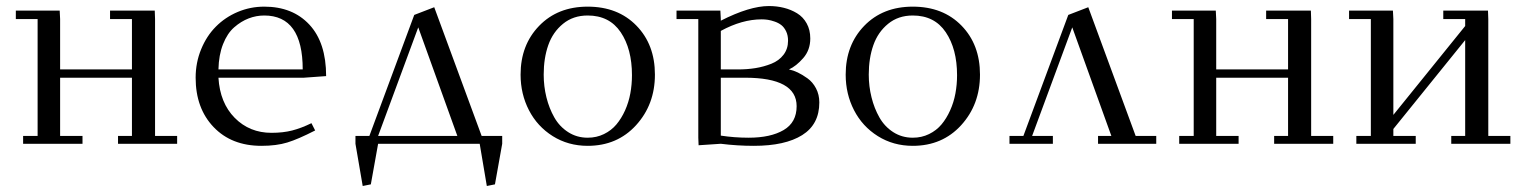

<svg xmlns="http://www.w3.org/2000/svg" viewBox="-20 -474 5019 633"><path d="M32.2 -411.1V-439H176.8L178.2 -411.1V-245.1H415V-411.1H342.8V-439H490.2L491.2 -411.1V-25.9H564V0H369.1V-25.9H415V-217.8H178.2V-25.9H252V0H56.2V-25.9H104V-411.1Z M625 -217.8Q625 -267.6 643.1 -311.5Q661.1 -355.5 691.7 -386.2Q722.2 -417 763.7 -434.6Q805.2 -452.1 851.1 -452.1Q944.8 -452.1 1000 -392.8Q1055.2 -333.5 1055.2 -223.1L981.9 -217.8H700.2Q705.1 -134.8 753.9 -85.4Q802.7 -36.1 875 -36.1Q913.1 -36.1 942.9 -43.7Q972.7 -51.3 1006.8 -67.9L1019 -43.9Q962.9 -15.1 927.2 -4.2Q891.6 6.8 841.8 6.8Q743.2 6.8 684.1 -55.2Q625 -117.2 625 -217.8ZM700.2 -245.1H978Q978 -422.9 851.1 -422.9Q824.7 -422.9 799.8 -413.3Q774.9 -403.8 752.2 -384Q729.5 -364.3 715.3 -328.4Q701.2 -292.5 700.2 -245.1Z M1151.9 0V-25.9H1197.8L1345.7 -424.8L1411.6 -450.2L1567.9 -25.9H1635.7V0L1611.8 133.8L1585 139.2L1561.5 0H1226.6L1202.6 133.8L1175.8 139.2ZM1226.6 -25.9H1487.8L1358.9 -383.8Z M1696.3 -228Q1696.3 -325.7 1757.6 -388.9Q1818.8 -452.1 1917.5 -452.1Q2017.1 -452.1 2078.1 -389.6Q2139.2 -327.1 2139.2 -228Q2139.2 -129.4 2077.1 -61.3Q2015.1 6.8 1917.5 6.8Q1853.5 6.8 1802.5 -25.1Q1751.5 -57.1 1723.9 -110.6Q1696.3 -164.1 1696.3 -228ZM1772.5 -228Q1772.5 -189.5 1781.5 -153.1Q1790.5 -116.7 1807.6 -86.7Q1824.7 -56.6 1853.3 -38.3Q1881.8 -20 1917.5 -20Q1946.8 -20 1971.2 -32Q1995.6 -43.9 2012.2 -63.7Q2028.8 -83.5 2040.8 -110.1Q2052.7 -136.7 2058.1 -166Q2063.5 -195.3 2063.5 -226.1Q2063.5 -312.5 2026.4 -367.7Q1989.3 -422.9 1917.5 -422.9Q1869.6 -422.9 1836.2 -395.5Q1802.7 -368.2 1787.6 -325.2Q1772.5 -282.2 1772.5 -228Z M2210.4 -411.1V-439H2355L2356.4 -411.1V-405.8Q2451.2 -454.1 2515.1 -454.1Q2541 -454.1 2564.5 -448.2Q2587.9 -442.4 2607.9 -430.2Q2627.9 -418 2639.6 -396.7Q2651.4 -375.5 2651.4 -347.2Q2651.4 -309.1 2628.2 -282.5Q2605 -255.9 2581.1 -245.1Q2595.2 -242.2 2610.1 -235.1Q2625 -228 2642.1 -215.8Q2659.2 -203.6 2670.2 -182.9Q2681.2 -162.1 2681.2 -136.2Q2681.2 -64 2624.8 -28.6Q2568.4 6.8 2465.3 6.8Q2411.1 6.8 2356.4 0L2283.2 4.9L2282.2 -20V-411.1ZM2356.4 -26.9Q2401.4 -20 2448.2 -20Q2520.5 -20 2563.5 -45.2Q2606.4 -70.3 2606.4 -124Q2606.4 -217.8 2436 -217.8H2356.4ZM2356.4 -245.1H2413.1Q2443.8 -245.1 2470.9 -249.5Q2498 -253.9 2523.2 -263.9Q2548.3 -273.9 2563.2 -293.5Q2578.1 -313 2578.1 -339.8Q2578.1 -357.4 2571.8 -370.6Q2565.4 -383.8 2556.2 -391.1Q2546.9 -398.4 2534.2 -402.8Q2521.5 -407.2 2511.5 -408.7Q2501.5 -410.2 2491.2 -410.2Q2426.3 -410.2 2356.4 -372.1Z M2768.1 -228Q2768.1 -325.7 2829.3 -388.9Q2890.6 -452.1 2989.3 -452.1Q3088.9 -452.1 3149.9 -389.6Q3210.9 -327.1 3210.9 -228Q3210.9 -129.4 3148.9 -61.3Q3086.9 6.8 2989.3 6.8Q2925.3 6.8 2874.3 -25.1Q2823.2 -57.1 2795.7 -110.6Q2768.1 -164.1 2768.1 -228ZM2844.2 -228Q2844.2 -189.5 2853.3 -153.1Q2862.3 -116.7 2879.4 -86.7Q2896.5 -56.6 2925 -38.3Q2953.6 -20 2989.3 -20Q3018.6 -20 3043 -32Q3067.4 -43.9 3084 -63.7Q3100.6 -83.5 3112.5 -110.1Q3124.5 -136.7 3129.9 -166Q3135.3 -195.3 3135.3 -226.1Q3135.3 -312.5 3098.1 -367.7Q3061 -422.9 2989.3 -422.9Q2941.4 -422.9 2908 -395.5Q2874.5 -368.2 2859.4 -325.2Q2844.2 -282.2 2844.2 -228Z M3308.1 0V-25.9H3354L3502 -424.8L3567.9 -450.2L3724.1 -25.9H3792V0H3600.1V-25.9H3644L3515.1 -383.8L3382.8 -25.9H3451.2V0Z M3843.8 -411.1V-439H3988.3L3989.7 -411.1V-245.1H4226.6V-411.1H4154.3V-439H4301.8L4302.7 -411.1V-25.9H4375.5V0H4180.7V-25.9H4226.6V-217.8H3989.7V-25.9H4063.5V0H3867.7V-25.9H3915.5V-411.1Z M4427.7 -411.1V-439H4572.3L4573.7 -411.1V-95.2L4810.5 -388.2V-411.1H4738.3V-439H4885.7L4886.7 -411.1V-25.9H4959.5V0H4764.6V-25.9H4810.5V-341.8L4573.7 -48.8V-25.9H4647.5V0H4451.7V-25.9H4499.5V-411.1Z"/></svg>

Font: Dehuti
Style: Book
Weight: 400
Version: Version 1.2